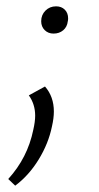

<svg xmlns="http://www.w3.org/2000/svg" viewBox="-20 -393 312 606"><path d="M6 172Q67 105 85 17Q91 -9 91 -28Q91 -64 71 -92L122 -120Q150 -88 150 -41Q150 -20 144 6Q133 60 102 110.5Q71 161 28 193ZM110 -326Q110 -346 123.5 -359.5Q137 -373 157 -373Q174 -373 184.5 -362.5Q195 -352 195 -335Q195 -329 194 -326Q192 -308 179.5 -297.5Q167 -287 149 -287Q132 -287 121 -298Q110 -309 110 -326Z"/></svg>

Font: Ysabeau Semilight
Style: Italic
Weight: 300
Italic angle: -12°
Designer: Christian Thalmann (Catharsis Fonts)
Version: Version 0.003